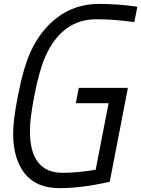

<svg xmlns="http://www.w3.org/2000/svg" viewBox="-20 -947 719 977"><path d="M283.9 10.4Q164.1 10.4 105.5 -64.5Q46.9 -139.3 46.9 -266.9Q46.9 -337.9 71 -458.3Q97.7 -598.3 134.1 -679.7Q184.9 -793.6 274.7 -860.4Q364.6 -927.1 485.7 -927.1Q580.1 -927.1 679 -912.8L663.4 -834.6Q559.9 -849 470.1 -849Q296.9 -849 211.6 -661.5Q180.3 -591.8 154.3 -458.3Q132.2 -342.4 132.2 -281.2Q132.2 -67.7 298.8 -67.7Q375 -67.7 466.8 -83.3L532.6 -421.9H365.9L380.9 -500H630.9L538.4 -22.1Q396.5 10.4 283.9 10.4Z"/></svg>

Font: TypoPRO Monoid
Style: Italic
Weight: 400
Width: 4
Italic angle: -11°
Monospace: yes
Version: Version 0.61